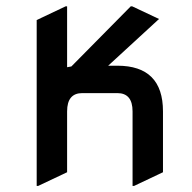

<svg xmlns="http://www.w3.org/2000/svg" viewBox="-20 -577 616 616"><path d="M97.7 19.5V-512.7L190.4 -556.6H195.3V-361.3Q201.7 -362.8 209 -363.8L399.4 -556.6H404.3L490.2 -516.1L327.1 -366.2H356.4Q502.9 -366.2 502.9 -219.7V-24.4L410.2 19.5H405.3V-219.7Q405.3 -278.3 356.4 -278.3H244.1Q195.3 -278.3 195.3 -219.7V-24.4L102.5 19.5Z"/></svg>

Font: Nova Square
Style: Book
Weight: 400
Version: Version 2.000